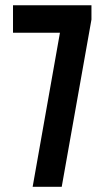

<svg xmlns="http://www.w3.org/2000/svg" viewBox="-20 -715 400 735"><path d="M29.8 -589.8V-694.8H330.1V-640.1L216.3 0H105L209.5 -589.8Z"/></svg>

Font: Horta
Style: Regular
Weight: 600
Width: 3
Version: Version 0.11